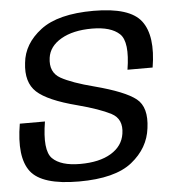

<svg xmlns="http://www.w3.org/2000/svg" viewBox="-50 -728 710 779"><g transform="rotate(-5 304.5 -338.5)"><path d="M240.9 4.1Q387.9 4.1 457.2 -51.3Q526.4 -106.7 536 -187.3Q547.5 -271.9 503.4 -307Q459.3 -342.1 336.5 -374.4Q246.5 -397.5 201.9 -422.4Q157.3 -447.4 165.6 -506.2Q172.1 -552.8 220.7 -581Q269.3 -609.3 346.9 -609.3Q423.5 -609.3 458.8 -576.2Q494.1 -543 475.9 -430.5H578.3Q599.4 -558.2 553.2 -619.4Q507.1 -680.6 359.2 -680.6Q214.5 -680.6 143.2 -626.1Q71.9 -571.6 64.4 -494.4Q54.8 -415.5 98.2 -375.5Q141.7 -335.4 261 -304.6Q349.4 -281.3 395.7 -257.3Q442 -233.3 432.7 -173.7Q425.1 -123.6 377.6 -95Q330.1 -66.4 251.9 -66.4Q173.2 -66.4 139 -100.3Q104.9 -134.1 124 -250.5H21.6Q-1.3 -115.7 44.5 -55.8Q90.4 4.1 240.9 4.1Z"/></g></svg>

Font: Anybody Thin
Style: Italic
Weight: 100
Italic angle: -10°
Designer: Tyler Finck
Foundry: Etcetera Type Company
Version: Version 1.114;gftools[0.9.25]